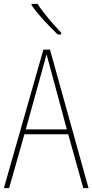

<svg xmlns="http://www.w3.org/2000/svg" viewBox="-20 -971 477 991"><path d="M174 -951H143V-944C177 -894 236 -833 278 -793H296V-802C255 -846 207 -899 174 -951ZM410 0H437L238 -715H204L0 0H27L106 -278H332ZM243 -607 325 -303H113L197 -606C206 -638 213 -662 220 -691C228 -660 235 -637 243 -607Z"/></svg>

Font: Noto Sans Myanmar UI Condensed Thin
Style: Regular
Weight: 100
Width: 3
Designer: Monotype Design Team
Foundry: Monotype Imaging Inc.
Version: Version 2.103